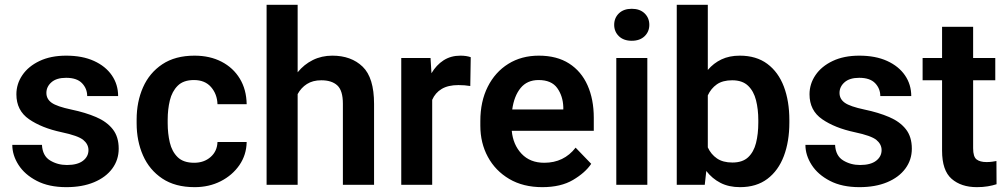

<svg xmlns="http://www.w3.org/2000/svg" viewBox="-20 -770 4195 800"><path d="M348.6 -144.5Q348.6 -168.9 327.1 -186.8Q305.7 -204.6 236.3 -219.2Q153.8 -236.8 101.1 -273.2Q48.3 -309.6 48.3 -377Q48.3 -420.4 73.2 -457Q98.1 -493.7 144.8 -515.9Q191.4 -538.1 255.9 -538.1Q323.2 -538.1 371.6 -516.1Q419.9 -494.1 446 -456.1Q472.2 -418 472.2 -369.6H343.3Q343.3 -400.9 321.8 -423.3Q300.3 -445.8 255.4 -445.8Q215.3 -445.8 194.3 -427.2Q173.3 -408.7 173.3 -382.8Q173.3 -357.4 195.3 -341.8Q217.3 -326.2 277.3 -313.5Q335.9 -301.3 380.4 -282.2Q424.8 -263.2 449.7 -231.7Q474.6 -200.2 474.6 -150.4Q474.6 -104 447.8 -67.6Q420.9 -31.2 371.8 -10.7Q322.8 9.8 256.3 9.8Q183.6 9.8 133.3 -16.4Q83 -42.5 57.1 -83Q31.2 -123.5 31.2 -166.5H154.8Q157.2 -120.6 188.5 -101.6Q219.7 -82.5 258.8 -82.5Q302.7 -82.5 325.7 -100.1Q348.6 -117.7 348.6 -144.5Z M789.1 -91.8Q830.1 -91.8 857.4 -115.7Q884.8 -139.6 886.2 -178.2H1007.8Q1006.8 -124.5 977.5 -82Q948.2 -39.6 899.7 -14.9Q851.1 9.8 791 9.8Q710 9.8 656.2 -26.1Q602.5 -62 575.9 -122.3Q549.3 -182.6 549.3 -256.3V-272Q549.3 -345.7 575.9 -406Q602.5 -466.3 656.2 -502.2Q710 -538.1 790.5 -538.1Q854.5 -538.1 903.1 -512.9Q951.7 -487.8 979.2 -442.4Q1006.8 -397 1007.8 -335.9H886.2Q884.8 -377.9 859.4 -407.2Q834 -436.5 788.1 -436.5Q744.1 -436.5 720.5 -412.8Q696.8 -389.2 687.7 -351.6Q678.7 -314 678.7 -272V-256.3Q678.7 -213.9 687.5 -176.3Q696.3 -138.7 720.2 -115.2Q744.1 -91.8 789.1 -91.8Z M1220.2 -750V-468.8Q1246.6 -501.5 1283.4 -519.8Q1320.3 -538.1 1364.7 -538.1Q1443.4 -538.1 1491 -492.2Q1538.6 -446.3 1538.6 -336.9V0H1408.7V-337.9Q1408.7 -392.6 1385.5 -414.1Q1362.3 -435.5 1318.8 -435.5Q1283.2 -435.5 1258.8 -419.9Q1234.4 -404.3 1220.2 -377.9V0H1090.8V-750Z M1941.4 -531.7 1939.5 -411.6Q1917 -415.5 1890.1 -415.5Q1847.2 -415.5 1820.3 -399.4Q1793.5 -383.3 1780.8 -354V0H1651.9V-528.3H1773.9L1777.8 -464.8Q1797.9 -499 1828.1 -518.6Q1858.4 -538.1 1898.4 -538.1Q1923.3 -538.1 1941.4 -531.7Z M2239.7 9.8Q2159.7 9.8 2101.8 -24.4Q2043.9 -58.6 2012.7 -116.5Q1981.4 -174.3 1981.4 -246.1V-265.6Q1981.4 -347.2 2012.2 -408.4Q2043 -469.7 2097.9 -503.9Q2152.8 -538.1 2225.1 -538.1Q2300.3 -538.1 2351.3 -505.4Q2402.3 -472.7 2428.2 -414.3Q2454.1 -356 2454.1 -279.3V-225.1H2112.3Q2117.7 -167 2153.1 -129.4Q2188.5 -91.8 2247.6 -91.8Q2329.6 -91.8 2378.4 -154.8L2443.4 -87.4Q2418.5 -50.3 2367.7 -20.3Q2316.9 9.8 2239.7 9.8ZM2224.1 -436.5Q2176.3 -436.5 2149.2 -403.3Q2122.1 -370.1 2114.3 -314H2327.1V-323.7Q2325.7 -369.6 2301.8 -403.1Q2277.8 -436.5 2224.1 -436.5Z M2539.1 -666.5Q2539.1 -695.3 2558.8 -714.4Q2578.6 -733.4 2612.3 -733.4Q2646 -733.4 2665.8 -714.4Q2685.5 -695.3 2685.5 -666.5Q2685.5 -638.2 2665.8 -619.1Q2646 -600.1 2612.3 -600.1Q2578.6 -600.1 2558.8 -619.1Q2539.1 -638.2 2539.1 -666.5ZM2677.2 -528.3V0H2547.9V-528.3Z M3269 -269.5V-259.3Q3269 -180.7 3246.1 -119.9Q3223.1 -59.1 3177.5 -24.7Q3131.8 9.8 3063.5 9.8Q3016.6 9.8 2981.9 -8.1Q2947.3 -25.9 2922.9 -57.6L2916.5 0H2799.8V-750H2929.2V-478.5Q2953.1 -506.8 2986.1 -522.5Q3019 -538.1 3062.5 -538.1Q3131.3 -538.1 3177.2 -503.9Q3223.1 -469.7 3246.1 -409.2Q3269 -348.6 3269 -269.5ZM3139.6 -259.3V-269.5Q3139.6 -314.5 3130.1 -352.3Q3120.6 -390.1 3096.9 -412.8Q3073.2 -435.5 3030.8 -435.5Q2991.2 -435.5 2966.8 -418.5Q2942.4 -401.4 2929.2 -372.6V-155.8Q2942.4 -127 2967.3 -109.9Q2992.2 -92.8 3031.7 -92.8Q3073.7 -92.8 3097.2 -114.7Q3120.6 -136.7 3130.1 -174.3Q3139.6 -211.9 3139.6 -259.3Z M3653.3 -144.5Q3653.3 -168.9 3631.8 -186.8Q3610.4 -204.6 3541 -219.2Q3458.5 -236.8 3405.8 -273.2Q3353 -309.6 3353 -377Q3353 -420.4 3377.9 -457Q3402.8 -493.7 3449.5 -515.9Q3496.1 -538.1 3560.5 -538.1Q3627.9 -538.1 3676.3 -516.1Q3724.6 -494.1 3750.7 -456.1Q3776.9 -418 3776.9 -369.6H3647.9Q3647.9 -400.9 3626.5 -423.3Q3605 -445.8 3560.1 -445.8Q3520 -445.8 3499 -427.2Q3478 -408.7 3478 -382.8Q3478 -357.4 3500 -341.8Q3522 -326.2 3582 -313.5Q3640.6 -301.3 3685.1 -282.2Q3729.5 -263.2 3754.4 -231.7Q3779.3 -200.2 3779.3 -150.4Q3779.3 -104 3752.4 -67.6Q3725.6 -31.2 3676.5 -10.7Q3627.4 9.8 3561 9.8Q3488.3 9.8 3438 -16.4Q3387.7 -42.5 3361.8 -83Q3335.9 -123.5 3335.9 -166.5H3459.5Q3461.9 -120.6 3493.2 -101.6Q3524.4 -82.5 3563.5 -82.5Q3607.4 -82.5 3630.4 -100.1Q3653.3 -117.7 3653.3 -144.5Z M4127 -528.3V-435.5H4034.7V-152.3Q4034.7 -116.7 4049.1 -105.7Q4063.5 -94.7 4090.3 -94.7Q4103 -94.7 4113.8 -96.2Q4124.5 -97.7 4131.8 -99.1L4132.3 -2.4Q4116.2 2.9 4095.9 6.3Q4075.7 9.8 4050.3 9.8Q3984.9 9.8 3945.1 -24.9Q3905.3 -59.6 3905.3 -142.1V-435.5H3824.2V-528.3H3905.3V-658.2H4034.7V-528.3Z"/></svg>

Font: Vazirmatn RD FD SemiBold
Style: Regular
Weight: 600
Designer: Saber Rastikerdar
Foundry: Saber Rastikerdar
Version: Version 33.003